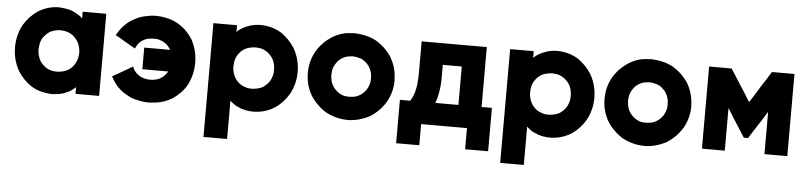

<svg xmlns="http://www.w3.org/2000/svg" viewBox="-44 -762 5089 1210"><g transform="rotate(5 2500.5 -157.0)"><path d="M438.5 -466.8Q438.5 -467.8 438.5 -467.8Q438.5 -468.8 438.5 -469.7Q438.5 -474.6 438.5 -478.5Q438.5 -483.4 438.5 -488.3Q438.5 -494.1 438.5 -499Q438.5 -504.9 438.5 -509.8Q441.4 -509.8 444.3 -509.8Q446.3 -509.8 449.2 -509.8Q453.1 -509.8 458 -509.8Q462.9 -509.8 467.8 -509.8Q477.5 -509.8 487.3 -509.8Q498 -509.8 507.8 -509.8Q517.6 -509.8 527.3 -509.8Q538.1 -509.8 547.9 -509.8Q557.6 -509.8 568.4 -509.8Q578.1 -509.8 587.9 -509.8Q587.9 -507.8 587.9 -504.9Q587.9 -502.9 587.9 -500Q587.9 -443.4 587.9 -386.7Q587.9 -329.1 587.9 -272.5Q587.9 -233.4 587.9 -194.3Q587.9 -155.3 587.9 -116.2Q587.9 -85 587.9 -53.7Q587.9 -21.5 587.9 9.8Q585.9 9.8 583 9.8Q580.1 9.8 578.1 9.8Q563.5 9.8 548.8 9.8Q534.2 9.8 519.5 9.8Q508.8 9.8 499 9.8Q489.3 9.8 479.5 9.8Q468.8 9.8 459 9.8Q449.2 9.8 438.5 9.8Q438.5 7.8 438.5 4.9Q438.5 2.9 438.5 0Q438.5 -6.8 438.5 -13.7Q438.5 -20.5 438.5 -26.4Q438.5 -28.3 438.5 -30.3Q438.5 -31.2 438.5 -33.2Q431.6 -25.4 422.9 -19.5Q415 -12.7 406.2 -6.8Q394.5 0 381.8 4.9Q370.1 10.7 357.4 14.6Q333 21.5 312.5 22.5Q293 24.4 286.1 24.4Q251 22.5 219.7 13.7Q188.5 5.9 158.2 -12.7Q131.8 -30.3 110.4 -52.7Q88.9 -75.2 71.3 -102.5Q34.2 -168.9 33.2 -247.1Q33.2 -249 33.2 -250Q33.2 -326.2 68.4 -392.6Q85 -419.9 106.4 -443.4Q127.9 -465.8 153.3 -484.4Q183.6 -503.9 216.8 -513.7Q250 -524.4 286.1 -524.4Q305.7 -523.4 325.2 -520.5Q343.8 -518.6 363.3 -512.7Q375 -508.8 386.7 -502.9Q398.4 -497.1 409.2 -490.2Q415 -486.3 420.9 -482.4Q426.8 -477.5 432.6 -473.6Q434.6 -470.7 435.5 -469.7Q437.5 -468.8 438.5 -466.8ZM181.6 -250Q181.6 -247.1 182.6 -243.2Q182.6 -240.2 182.6 -237.3Q183.6 -221.7 188.5 -207Q192.4 -192.4 200.2 -178.7Q208 -165 219.7 -154.3Q230.5 -143.6 243.2 -135.7Q264.6 -124 284.2 -121.1Q302.7 -119.1 309.6 -119.1Q328.1 -120.1 345.7 -124Q362.3 -127.9 378.9 -136.7Q392.6 -145.5 403.3 -156.2Q414.1 -168 421.9 -181.6Q439.5 -212.9 439.5 -251Q438.5 -289.1 420.9 -320.3Q412.1 -334 401.4 -344.7Q390.6 -356.4 377 -364.3Q361.3 -373 344.7 -377Q328.1 -380.9 309.6 -380.9Q306.6 -380.9 303.7 -380.9Q300.8 -380.9 297.9 -380.9Q282.2 -378.9 268.6 -375Q254.9 -371.1 241.2 -363.3Q228.5 -354.5 217.8 -343.8Q207 -332 198.2 -319.3Q186.5 -295.9 184.6 -274.4Q181.6 -252 181.6 -250Z M902.3 -379.9Q888.7 -379.9 875 -377.9Q861.3 -376 847.7 -371.1Q838.9 -367.2 831.1 -362.3Q822.3 -357.4 815.4 -351.6Q805.7 -341.8 798.8 -331.1Q792 -320.3 786.1 -307.6Q784.2 -309.6 781.2 -310.5Q779.3 -311.5 776.4 -313.5Q763.7 -321.3 750 -328.1Q737.3 -335.9 723.6 -343.8Q715.8 -348.6 707 -353.5Q698.2 -358.4 689.5 -364.3Q681.6 -368.2 674.8 -372.1Q667 -377 659.2 -380.9Q660.2 -383.8 661.1 -385.7Q663.1 -387.7 664.1 -389.6Q676.8 -412.1 692.4 -430.7Q708 -449.2 727.5 -465.8Q745.1 -478.5 763.7 -489.3Q783.2 -500 803.7 -507.8Q821.3 -513.7 847.7 -518.6Q875 -524.4 901.4 -524.4Q909.2 -523.4 917 -523.4Q924.8 -523.4 932.6 -522.5Q961.9 -519.5 988.3 -511.7Q1015.6 -503.9 1041 -489.3Q1069.3 -472.7 1092.8 -450.2Q1115.2 -428.7 1133.8 -400.4Q1171.9 -334 1172.9 -253.9Q1172.9 -252 1172.9 -250Q1172.9 -172.9 1137.7 -106.4Q1121.1 -78.1 1098.6 -55.7Q1076.2 -33.2 1048.8 -14.6Q1001 12.7 959 18.6Q916 24.4 900.4 24.4Q873 23.4 847.7 18.6Q821.3 14.6 795.9 5.9Q775.4 -2.9 757.8 -13.7Q739.3 -23.4 722.7 -37.1Q702.1 -54.7 686.5 -75.2Q670.9 -95.7 658.2 -120.1Q660.2 -121.1 663.1 -122.1Q665 -123 667 -125Q679.7 -131.8 693.4 -139.6Q706.1 -147.5 719.7 -155.3Q727.5 -160.2 736.3 -165Q745.1 -169.9 753.9 -174.8Q761.7 -179.7 769.5 -184.6Q777.3 -188.5 785.2 -193.4Q785.2 -193.4 785.2 -193.4Q787.1 -189.5 790 -182.6Q794.9 -171.9 801.8 -163.1Q808.6 -154.3 818.4 -146.5Q826.2 -140.6 834 -135.7Q841.8 -131.8 850.6 -127.9Q873 -121.1 889.6 -120.1Q905.3 -120.1 902.3 -120.1Q916 -120.1 928.7 -123Q940.4 -125 953.1 -129.9Q963.9 -134.8 972.7 -141.6Q982.4 -148.4 990.2 -157.2Q996.1 -163.1 1000 -168.9Q1004.9 -174.8 1008.8 -181.6Q992.2 -181.6 975.6 -181.6Q959 -181.6 942.4 -181.6Q928.7 -181.6 916 -181.6Q902.3 -181.6 888.7 -181.6Q877.9 -181.6 866.2 -181.6Q855.5 -181.6 844.7 -181.6Q844.7 -184.6 844.7 -186.5Q844.7 -189.5 844.7 -192.4Q844.7 -205.1 844.7 -218.8Q844.7 -231.4 844.7 -245.1Q844.7 -253.9 844.7 -262.7Q844.7 -271.5 844.7 -281.2Q844.7 -290 844.7 -299.8Q844.7 -308.6 844.7 -318.4Q847.7 -318.4 849.6 -318.4Q852.5 -318.4 854.5 -318.4Q874 -318.4 893.6 -318.4Q913.1 -318.4 931.6 -318.4Q945.3 -318.4 959 -318.4Q971.7 -318.4 985.4 -318.4Q991.2 -318.4 997.1 -318.4Q1002.9 -318.4 1008.8 -318.4Q1003.9 -327.1 998 -334Q992.2 -341.8 985.4 -348.6Q977.5 -355.5 968.8 -360.4Q960.9 -366.2 951.2 -370.1Q950.2 -371.1 935.5 -376Q920.9 -379.9 902.3 -379.9Z M1415 -466.8Q1421.9 -474.6 1429.7 -480.5Q1438.5 -487.3 1446.3 -492.2Q1460 -500 1473.6 -505.9Q1487.3 -511.7 1502.9 -516.6Q1518.6 -520.5 1534.2 -522.5Q1550.8 -524.4 1567.4 -524.4Q1573.2 -523.4 1580.1 -523.4Q1586.9 -523.4 1593.8 -522.5Q1621.1 -519.5 1646.5 -510.7Q1671.9 -502 1696.3 -487.3Q1722.7 -468.8 1744.1 -446.3Q1765.6 -423.8 1782.2 -397.5Q1820.3 -330.1 1821.3 -252.9Q1821.3 -251 1821.3 -249Q1821.3 -173.8 1785.2 -107.4Q1768.6 -80.1 1748 -57.6Q1727.5 -35.2 1701.2 -16.6Q1654.3 13.7 1599.6 21.5Q1543.9 29.3 1490.2 12.7Q1478.5 8.8 1466.8 2.9Q1455.1 -2 1444.3 -8.8Q1436.5 -14.6 1428.7 -20.5Q1421.9 -26.4 1415 -33.2Q1415 -7.8 1415 16.6Q1415 41 1415 66.4Q1415 86.9 1415 107.4Q1415 127.9 1415 148.4Q1415 164.1 1415 179.7Q1415 194.3 1415 210Q1412.1 210 1410.2 210Q1407.2 210 1405.3 210Q1390.6 210 1376 210Q1361.3 210 1346.7 210Q1335.9 210 1326.2 210Q1316.4 210 1305.7 210Q1295.9 210 1286.1 210Q1276.4 210 1265.6 210Q1265.6 207 1265.6 205.1Q1265.6 202.1 1265.6 200.2Q1265.6 120.1 1265.6 41Q1265.6 -39.1 1265.6 -118.2Q1265.6 -172.9 1265.6 -227.5Q1265.6 -282.2 1265.6 -336.9Q1265.6 -379.9 1265.6 -422.9Q1265.6 -466.8 1265.6 -509.8Q1268.6 -509.8 1271.5 -509.8Q1273.4 -509.8 1276.4 -509.8Q1291 -509.8 1305.7 -509.8Q1320.3 -509.8 1335 -509.8Q1344.7 -509.8 1354.5 -509.8Q1365.2 -509.8 1375 -509.8Q1384.8 -509.8 1394.5 -509.8Q1405.3 -509.8 1415 -509.8Q1415 -507.8 1415 -504.9Q1415 -502.9 1415 -500Q1415 -493.2 1415 -486.3Q1415 -479.5 1415 -473.6Q1415 -471.7 1415 -469.7Q1415 -468.8 1415 -466.8ZM1543 -380.9Q1524.4 -379.9 1507.8 -376Q1490.2 -372.1 1474.6 -363.3Q1460.9 -354.5 1450.2 -343.8Q1439.5 -332 1431.6 -319.3Q1418.9 -295.9 1417 -274.4Q1415 -252 1415 -250Q1415 -247.1 1415 -243.2Q1415 -240.2 1415 -237.3Q1417 -221.7 1420.9 -207Q1425.8 -192.4 1433.6 -178.7Q1441.4 -165 1452.1 -154.3Q1462.9 -143.6 1476.6 -135.7Q1487.3 -129.9 1499 -126Q1509.8 -122.1 1521.5 -120.1Q1523.4 -120.1 1524.4 -120.1Q1526.4 -120.1 1527.3 -120.1Q1535.2 -119.1 1539.1 -119.1Q1543 -119.1 1543 -119.1Q1561.5 -120.1 1579.1 -124Q1595.7 -127.9 1612.3 -136.7Q1625 -145.5 1635.7 -156.2Q1647.5 -168 1655.3 -181.6Q1672.9 -212.9 1671.9 -251Q1671.9 -289.1 1654.3 -320.3Q1645.5 -334 1634.8 -344.7Q1623 -356.4 1609.4 -364.3Q1586.9 -377 1566.4 -378.9Q1544.9 -380.9 1543 -380.9Z M2159.2 24.4Q2152.3 23.4 2144.5 23.4Q2136.7 23.4 2129.9 22.5Q2100.6 19.5 2074.2 10.7Q2047.9 2.9 2021.5 -11.7Q1991.2 -30.3 1966.8 -54.7Q1941.4 -79.1 1922.9 -109.4Q1885.7 -173.8 1885.7 -248Q1884.8 -322.3 1920.9 -387.7Q1939.5 -418 1963.9 -443.4Q1988.3 -467.8 2018.6 -487.3Q2073.2 -518.6 2119.1 -521.5Q2164.1 -524.4 2159.2 -524.4Q2196.3 -522.5 2230.5 -514.6Q2263.7 -506.8 2296.9 -489.3Q2325.2 -471.7 2348.6 -450.2Q2372.1 -427.7 2390.6 -401.4Q2431.6 -335.9 2433.6 -257.8Q2434.6 -253.9 2434.6 -250Q2434.6 -176.8 2398.4 -112.3Q2379.9 -82 2355.5 -56.6Q2331.1 -32.2 2300.8 -12.7Q2267.6 4.9 2232.4 14.6Q2197.3 24.4 2159.2 24.4ZM2159.2 -377.9Q2141.6 -377 2126 -374Q2109.4 -370.1 2093.8 -361.3Q2080.1 -352.5 2069.3 -341.8Q2058.6 -330.1 2050.8 -316.4Q2038.1 -293.9 2036.1 -273.4Q2034.2 -252 2034.2 -250Q2034.2 -247.1 2034.2 -244.1Q2034.2 -241.2 2035.2 -238.3Q2036.1 -223.6 2040 -209Q2043.9 -195.3 2051.8 -181.6Q2060.5 -168 2071.3 -157.2Q2082 -146.5 2095.7 -137.7Q2122.1 -123 2142.6 -123Q2163.1 -122.1 2159.2 -122.1Q2176.8 -123 2193.4 -126Q2210 -129.9 2225.6 -139.6Q2239.3 -147.5 2250 -159.2Q2260.7 -169.9 2268.6 -183.6Q2286.1 -214.8 2285.2 -251Q2285.2 -288.1 2267.6 -318.4Q2259.8 -332 2248 -342.8Q2237.3 -353.5 2223.6 -362.3Q2207 -371.1 2189.5 -374Q2171.9 -377.9 2159.2 -377.9Z M2543.9 -130.9Q2551.8 -143.6 2557.6 -156.2Q2563.5 -169.9 2568.4 -183.6Q2571.3 -196.3 2574.2 -209Q2577.1 -222.7 2579.1 -235.4Q2583 -275.4 2583 -315.4Q2583 -355.5 2583 -395.5Q2583 -411.1 2583 -427.7Q2583 -443.4 2583 -460Q2583 -472.7 2583 -485.4Q2583 -497.1 2583 -509.8Q2585 -509.8 2587.9 -509.8Q2589.8 -509.8 2592.8 -509.8Q2637.7 -509.8 2681.6 -509.8Q2726.6 -509.8 2771.5 -509.8Q2801.8 -509.8 2832 -509.8Q2862.3 -509.8 2893.6 -509.8Q2918.9 -509.8 2944.3 -509.8Q2969.7 -509.8 2995.1 -509.8Q2995.1 -507.8 2995.1 -504.9Q2995.1 -502.9 2995.1 -500Q2995.1 -457 2995.1 -414.1Q2995.1 -371.1 2995.1 -327.1Q2995.1 -297.9 2995.1 -268.6Q2995.1 -239.3 2995.1 -209Q2995.1 -189.5 2995.1 -169.9Q2995.1 -150.4 2995.1 -130.9Q3000 -130.9 3004.9 -130.9Q3009.8 -130.9 3014.6 -130.9Q3019.5 -130.9 3025.4 -130.9Q3030.3 -130.9 3035.2 -130.9Q3042 -130.9 3047.9 -130.9Q3054.7 -130.9 3060.5 -130.9Q3060.5 -128.9 3060.5 -126Q3060.5 -123 3060.5 -121.1Q3060.5 -91.8 3060.5 -63.5Q3060.5 -34.2 3060.5 -4.9Q3060.5 14.6 3060.5 35.2Q3060.5 54.7 3060.5 74.2Q3060.5 91.8 3060.5 109.4Q3060.5 127 3060.5 143.6Q3058.6 143.6 3055.7 143.6Q3053.7 143.6 3050.8 143.6Q3036.1 143.6 3022.5 143.6Q3007.8 143.6 2993.2 143.6Q2983.4 143.6 2973.6 143.6Q2963.9 143.6 2954.1 143.6Q2944.3 143.6 2934.6 143.6Q2924.8 143.6 2915 143.6Q2915 141.6 2915 138.7Q2915 136.7 2915 133.8Q2915 119.1 2915 103.5Q2915 87.9 2915 73.2Q2915 62.5 2915 51.8Q2915 42 2915 31.2Q2915 26.4 2915 20.5Q2915 15.6 2915 9.8Q2881.8 9.8 2849.6 9.8Q2816.4 9.8 2784.2 9.8Q2759.8 9.8 2735.4 9.8Q2710.9 9.8 2687.5 9.8Q2671.9 9.8 2656.2 9.8Q2640.6 9.8 2625 9.8Q2625 22.5 2625 35.2Q2625 47.9 2625 60.5Q2625 71.3 2625 82Q2625 91.8 2625 102.5Q2625 113.3 2625 123Q2625 133.8 2625 143.6Q2622.1 143.6 2620.1 143.6Q2617.2 143.6 2615.2 143.6Q2600.6 143.6 2585.9 143.6Q2572.3 143.6 2557.6 143.6Q2547.9 143.6 2538.1 143.6Q2528.3 143.6 2518.6 143.6Q2508.8 143.6 2498 143.6Q2488.3 143.6 2478.5 143.6Q2478.5 141.6 2478.5 138.7Q2478.5 136.7 2478.5 133.8Q2478.5 105.5 2478.5 76.2Q2478.5 46.9 2478.5 17.6Q2478.5 -2 2478.5 -21.5Q2478.5 -42 2478.5 -61.5Q2478.5 -79.1 2478.5 -96.7Q2478.5 -113.3 2478.5 -130.9Q2481.4 -130.9 2483.4 -130.9Q2486.3 -130.9 2489.3 -130.9Q2496.1 -130.9 2502.9 -130.9Q2509.8 -130.9 2516.6 -130.9Q2521.5 -130.9 2526.4 -130.9Q2531.2 -130.9 2535.2 -130.9Q2537.1 -130.9 2539.1 -130.9Q2540 -130.9 2542 -130.9Q2543 -130.9 2543 -130.9Q2543.9 -130.9 2543.9 -130.9ZM2728.5 -374Q2728.5 -371.1 2728.5 -369.1Q2728.5 -366.2 2728.5 -364.3Q2728.5 -357.4 2728.5 -350.6Q2728.5 -343.8 2728.5 -336.9Q2728.5 -321.3 2728.5 -312.5Q2728.5 -303.7 2728.5 -297.9Q2728.5 -292 2728.5 -286.1Q2728.5 -280.3 2728.5 -274.4Q2728.5 -269.5 2727.5 -264.6Q2727.5 -258.8 2727.5 -253.9Q2726.6 -238.3 2724.6 -223.6Q2722.7 -209 2719.7 -194.3Q2716.8 -178.7 2712.9 -162.1Q2709 -146.5 2702.1 -130.9Q2709 -130.9 2714.8 -130.9Q2721.7 -130.9 2727.5 -130.9Q2741.2 -130.9 2753.9 -130.9Q2767.6 -130.9 2781.2 -130.9Q2797.9 -130.9 2814.5 -130.9Q2832 -130.9 2848.6 -130.9Q2848.6 -143.6 2848.6 -156.2Q2848.6 -169.9 2848.6 -182.6Q2848.6 -203.1 2848.6 -223.6Q2848.6 -244.1 2848.6 -264.6Q2848.6 -292 2848.6 -319.3Q2848.6 -346.7 2848.6 -374Q2842.8 -374 2837.9 -374Q2832 -374 2826.2 -374Q2815.4 -374 2804.7 -374Q2793 -374 2782.2 -374Q2771.5 -374 2760.7 -374Q2750 -374 2739.3 -374Q2736.3 -374 2733.4 -374Q2731.4 -374 2728.5 -374Z M3292 -466.8Q3298.8 -474.6 3306.6 -480.5Q3315.4 -487.3 3323.2 -492.2Q3336.9 -500 3350.6 -505.9Q3364.3 -511.7 3379.9 -516.6Q3395.5 -520.5 3411.1 -522.5Q3427.7 -524.4 3444.3 -524.4Q3450.2 -523.4 3457 -523.4Q3463.9 -523.4 3470.7 -522.5Q3498 -519.5 3523.4 -510.7Q3548.8 -502 3573.2 -487.3Q3599.6 -468.8 3621.1 -446.3Q3642.6 -423.8 3659.2 -397.5Q3697.3 -330.1 3698.2 -252.9Q3698.2 -251 3698.2 -249Q3698.2 -173.8 3662.1 -107.4Q3645.5 -80.1 3625 -57.6Q3604.5 -35.2 3578.1 -16.6Q3531.2 13.7 3476.6 21.5Q3420.9 29.3 3367.2 12.7Q3355.5 8.8 3343.8 2.9Q3332 -2 3321.3 -8.8Q3313.5 -14.6 3305.7 -20.5Q3298.8 -26.4 3292 -33.2Q3292 -7.8 3292 16.6Q3292 41 3292 66.4Q3292 86.9 3292 107.4Q3292 127.9 3292 148.4Q3292 164.1 3292 179.7Q3292 194.3 3292 210Q3289.1 210 3287.1 210Q3284.2 210 3282.2 210Q3267.6 210 3252.9 210Q3238.3 210 3223.6 210Q3212.9 210 3203.1 210Q3193.4 210 3182.6 210Q3172.9 210 3163.1 210Q3153.3 210 3142.6 210Q3142.6 207 3142.6 205.1Q3142.6 202.1 3142.6 200.2Q3142.6 120.1 3142.6 41Q3142.6 -39.1 3142.6 -118.2Q3142.6 -172.9 3142.6 -227.5Q3142.6 -282.2 3142.6 -336.9Q3142.6 -379.9 3142.6 -422.9Q3142.6 -466.8 3142.6 -509.8Q3145.5 -509.8 3148.4 -509.8Q3150.4 -509.8 3153.3 -509.8Q3168 -509.8 3182.6 -509.8Q3197.3 -509.8 3211.9 -509.8Q3221.7 -509.8 3231.4 -509.8Q3242.2 -509.8 3252 -509.8Q3261.7 -509.8 3271.5 -509.8Q3282.2 -509.8 3292 -509.8Q3292 -507.8 3292 -504.9Q3292 -502.9 3292 -500Q3292 -493.2 3292 -486.3Q3292 -479.5 3292 -473.6Q3292 -471.7 3292 -469.7Q3292 -468.8 3292 -466.8ZM3419.9 -380.9Q3401.4 -379.9 3384.8 -376Q3367.2 -372.1 3351.6 -363.3Q3337.9 -354.5 3327.1 -343.8Q3316.4 -332 3308.6 -319.3Q3295.9 -295.9 3293.9 -274.4Q3292 -252 3292 -250Q3292 -247.1 3292 -243.2Q3292 -240.2 3292 -237.3Q3293.9 -221.7 3297.9 -207Q3302.7 -192.4 3310.5 -178.7Q3318.4 -165 3329.1 -154.3Q3339.8 -143.6 3353.5 -135.7Q3364.3 -129.9 3376 -126Q3386.7 -122.1 3398.4 -120.1Q3400.4 -120.1 3401.4 -120.1Q3403.3 -120.1 3404.3 -120.1Q3412.1 -119.1 3416 -119.1Q3419.9 -119.1 3419.9 -119.1Q3438.5 -120.1 3456.1 -124Q3472.7 -127.9 3489.3 -136.7Q3502 -145.5 3512.7 -156.2Q3524.4 -168 3532.2 -181.6Q3549.8 -212.9 3548.8 -251Q3548.8 -289.1 3531.2 -320.3Q3522.5 -334 3511.7 -344.7Q3500 -356.4 3486.3 -364.3Q3463.9 -377 3443.4 -378.9Q3421.9 -380.9 3419.9 -380.9Z M4036.1 24.4Q4029.3 23.4 4021.5 23.4Q4013.7 23.4 4006.8 22.5Q3977.5 19.5 3951.2 10.7Q3924.8 2.9 3898.4 -11.7Q3868.2 -30.3 3843.8 -54.7Q3818.4 -79.1 3799.8 -109.4Q3762.7 -173.8 3762.7 -248Q3761.7 -322.3 3797.9 -387.7Q3816.4 -418 3840.8 -443.4Q3865.2 -467.8 3895.5 -487.3Q3950.2 -518.6 3996.1 -521.5Q4041 -524.4 4036.1 -524.4Q4073.2 -522.5 4107.4 -514.6Q4140.6 -506.8 4173.8 -489.3Q4202.1 -471.7 4225.6 -450.2Q4249 -427.7 4267.6 -401.4Q4308.6 -335.9 4310.5 -257.8Q4311.5 -253.9 4311.5 -250Q4311.5 -176.8 4275.4 -112.3Q4256.8 -82 4232.4 -56.6Q4208 -32.2 4177.7 -12.7Q4144.5 4.9 4109.4 14.6Q4074.2 24.4 4036.1 24.4ZM4036.1 -377.9Q4018.6 -377 4002.9 -374Q3986.3 -370.1 3970.7 -361.3Q3957 -352.5 3946.3 -341.8Q3935.5 -330.1 3927.7 -316.4Q3915 -293.9 3913.1 -273.4Q3911.1 -252 3911.1 -250Q3911.1 -247.1 3911.1 -244.1Q3911.1 -241.2 3912.1 -238.3Q3913.1 -223.6 3917 -209Q3920.9 -195.3 3928.7 -181.6Q3937.5 -168 3948.2 -157.2Q3959 -146.5 3972.7 -137.7Q3999 -123 4019.5 -123Q4040 -122.1 4036.1 -122.1Q4053.7 -123 4070.3 -126Q4086.9 -129.9 4102.5 -139.6Q4116.2 -147.5 4127 -159.2Q4137.7 -169.9 4145.5 -183.6Q4163.1 -214.8 4162.1 -251Q4162.1 -288.1 4144.5 -318.4Q4136.7 -332 4125 -342.8Q4114.3 -353.5 4100.6 -362.3Q4084 -371.1 4066.4 -374Q4048.8 -377.9 4036.1 -377.9Z M4671.9 -308.6Q4684.6 -329.1 4698.2 -349.6Q4710.9 -370.1 4723.6 -390.6Q4734.4 -407.2 4744.1 -423.8Q4754.9 -440.4 4765.6 -456.1Q4773.4 -469.7 4782.2 -483.4Q4791 -497.1 4798.8 -509.8Q4800.8 -509.8 4801.8 -509.8Q4803.7 -509.8 4804.7 -509.8Q4819.3 -509.8 4834 -509.8Q4847.7 -509.8 4862.3 -509.8Q4872.1 -509.8 4882.8 -509.8Q4892.6 -509.8 4902.3 -509.8Q4912.1 -509.8 4921.9 -509.8Q4931.6 -509.8 4941.4 -509.8Q4941.4 -507.8 4941.4 -504.9Q4941.4 -502.9 4941.4 -500Q4941.4 -482.4 4941.4 -463.9Q4941.4 -446.3 4941.4 -428.7Q4941.4 -389.6 4941.4 -350.6Q4941.4 -311.5 4941.4 -272.5Q4941.4 -233.4 4941.4 -194.3Q4941.4 -155.3 4941.4 -116.2Q4941.4 -85 4941.4 -53.7Q4941.4 -21.5 4941.4 9.8Q4939.5 9.8 4936.5 9.8Q4934.6 9.8 4931.6 9.8Q4918 9.8 4903.3 9.8Q4888.7 9.8 4875 9.8Q4865.2 9.8 4855.5 9.8Q4845.7 9.8 4835.9 9.8Q4826.2 9.8 4816.4 9.8Q4806.6 9.8 4796.9 9.8Q4796.9 7.8 4796.9 4.9Q4796.9 2.9 4796.9 0Q4796.9 -33.2 4796.9 -66.4Q4796.9 -99.6 4796.9 -132.8Q4796.9 -155.3 4796.9 -178.7Q4796.9 -201.2 4796.9 -223.6Q4796.9 -232.4 4796.9 -241.2Q4796.9 -249 4796.9 -257.8Q4787.1 -242.2 4777.3 -226.6Q4767.6 -210.9 4757.8 -195.3Q4747.1 -179.7 4737.3 -164.1Q4727.5 -148.4 4717.8 -133.8Q4710 -120.1 4701.2 -107.4Q4693.4 -94.7 4685.5 -82Q4683.6 -82 4682.6 -82Q4680.7 -82 4679.7 -82Q4677.7 -82 4675.8 -82Q4673.8 -82 4672.9 -82Q4670.9 -82 4669.9 -82Q4668.9 -82 4668 -82Q4665 -82 4663.1 -82Q4660.2 -82 4658.2 -82Q4657.2 -83 4657.2 -84Q4656.2 -85.9 4655.3 -86.9Q4640.6 -109.4 4626 -132.8Q4611.3 -155.3 4596.7 -178.7Q4586.9 -194.3 4577.1 -210Q4567.4 -225.6 4557.6 -241.2Q4554.7 -246.1 4551.8 -251Q4548.8 -254.9 4545.9 -259.8Q4545.9 -234.4 4545.9 -210Q4545.9 -185.5 4545.9 -160.2Q4545.9 -137.7 4545.9 -114.3Q4545.9 -91.8 4545.9 -68.4Q4545.9 -48.8 4545.9 -29.3Q4545.9 -9.8 4545.9 9.8Q4543 9.8 4541 9.8Q4538.1 9.8 4536.1 9.8Q4521.5 9.8 4507.8 9.8Q4493.2 9.8 4479.5 9.8Q4469.7 9.8 4460 9.8Q4450.2 9.8 4440.4 9.8Q4430.7 9.8 4420.9 9.8Q4411.1 9.8 4401.4 9.8Q4401.4 7.8 4401.4 4.9Q4401.4 2.9 4401.4 0Q4401.4 -56.6 4401.4 -113.3Q4401.4 -170.9 4401.4 -227.5Q4401.4 -266.6 4401.4 -305.7Q4401.4 -344.7 4401.4 -383.8Q4401.4 -415 4401.4 -446.3Q4401.4 -478.5 4401.4 -509.8Q4404.3 -509.8 4407.2 -509.8Q4409.2 -509.8 4412.1 -509.8Q4425.8 -509.8 4440.4 -509.8Q4455.1 -509.8 4469.7 -509.8Q4479.5 -509.8 4489.3 -509.8Q4499 -509.8 4508.8 -509.8Q4517.6 -509.8 4526.4 -509.8Q4535.2 -509.8 4543.9 -509.8Q4544.9 -508.8 4545.9 -507.8Q4546.9 -506.8 4546.9 -504.9Q4562.5 -481.4 4577.1 -458Q4592.8 -433.6 4607.4 -410.2Q4618.2 -393.6 4628.9 -377Q4638.7 -360.4 4649.4 -344.7Q4652.3 -338.9 4656.2 -333Q4659.2 -328.1 4663.1 -322.3Q4665 -319.3 4667 -315.4Q4669.9 -312.5 4671.9 -308.6Z"/></g></svg>

Font: LeFont
Style: Bold
Weight: 800
Designer: Leryon MEDIA
Version: Version 1.0